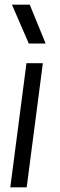

<svg xmlns="http://www.w3.org/2000/svg" viewBox="-20 -800 256 820"><path d="M175 -614H103L31 -780H107ZM94 0H24L93 -530H163Z"/></svg>

Font: Tanohe Sans
Style: Italic
Weight: 400
Designer: Village Type and Design LLC & Cristiano Sobral
Foundry: Cooper Hewitt Smithsonian Design Museum
Version: Version 1.00;September 29, 2021;FontCreator 13.0.0.2655 64-b